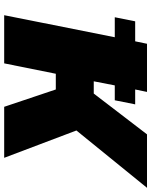

<svg xmlns="http://www.w3.org/2000/svg" viewBox="80 -820 740 941"><g transform="rotate(90 450.5 -350.0)"><path d="M620 -354 754 0H504L419 -253H342L291 0H55L163 -542H65L85 -642H183L195 -700H431L419 -642H492L472 -542H399L379 -439H439L639 -700H901Z"/></g></svg>

Font: Montserrat Alternates Black
Style: Italic
Weight: 900
Italic angle: -11.3°
Designer: Julieta Ulanovsky
Foundry: Julieta Ulanovsky
Version: Version 7.200